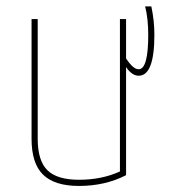

<svg xmlns="http://www.w3.org/2000/svg" viewBox="-20 -580 540 609"><path d="M379.9 -394.5Q403.3 -359.4 419.9 -360.4Q450.2 -360.4 450.2 -469.7Q450.2 -520.5 440.4 -559.6H460Q469.7 -514.6 469.7 -469.7Q469.7 -339.8 419.9 -339.8Q398.4 -339.8 379.9 -367.2V-24.4Q313.5 9.8 230.5 9.8Q153.3 9.8 116.7 -25.9Q80.1 -61.5 80.1 -139.6V-519.5H99.6V-139.6Q99.6 -70.3 130.4 -40Q161.1 -9.8 230.5 -9.8Q302.7 -9.8 360.4 -36.1V-519.5H379.9Z"/></svg>

Font: Mgen+ 1mn thin
Style: Regular
Weight: 100
Designer: [Source Han Sans]
Ryoko NISHIZUKA  (kana & ideographs); Paul D. Hunt (Latin, Greek & Cyrillic); Wenlong ZHANG  (bopomofo
Version: Version 1.059.20150602